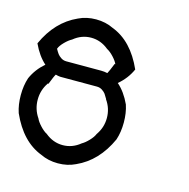

<svg xmlns="http://www.w3.org/2000/svg" viewBox="-102 -776 871 885"><g transform="rotate(15 333.5 -333.5)"><path d="M333.3 -8.3Q295.8 10 250 10Q204.2 10 166.7 -8.3Q70.8 -45 16.7 -166.7Q4.2 -204.2 4.2 -250Q4.2 -295.8 16.7 -333.3Q37.5 -380 77.5 -414.2Q41.7 -445.8 16.7 -500Q68.3 -614.2 166.7 -658.3Q204.2 -676.7 250 -676.7Q295.8 -676.7 333.3 -658.3Q429.2 -621.7 483.3 -500Q462.5 -453.3 421.7 -419.2Q458.3 -387.5 483.3 -333.3Q495.8 -295.8 495.8 -250Q495.8 -204.2 483.3 -166.7Q431.7 -52.5 333.3 -8.3ZM333.3 -107.5Q348.3 -115.8 365.4 -133.8Q382.5 -151.7 388.3 -166.7Q415 -204.2 415 -250Q415 -295.8 388.3 -333.3H389.2Q380.8 -348.3 375.4 -355.8Q370 -363.3 358.8 -370.8Q347.5 -378.3 333.3 -378.3H158.3Q146.7 -379.2 135.8 -382.5Q129.2 -372.5 114.2 -333.3H110.8Q85 -295.8 85 -250Q85 -204.2 110.8 -166.7Q116.7 -152.5 133.8 -134.2Q150.8 -115.8 166.7 -107.5Q204.2 -76.7 250 -76.7Q295.8 -76.7 333.3 -107.5ZM363.3 -450.8Q368.3 -458.3 385 -500H388.3Q382.5 -514.2 365.8 -532.1Q349.2 -550 333.3 -558.3Q295.8 -589.2 250 -589.2Q204.2 -589.2 166.7 -558.3Q150.8 -550 133.3 -532.1Q115.8 -514.2 110.8 -500H110Q118.3 -485 124.2 -477.1Q130 -469.2 141.2 -461.7Q152.5 -454.2 166.7 -454.2H333.3Q348.3 -454.2 363.3 -450.8Z"/></g></svg>

Font: 0xA000-Mono
Style: Mono
Weight: 400
Version: Version 0.1